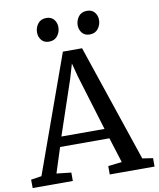

<svg xmlns="http://www.w3.org/2000/svg" viewBox="-111 -1036 920 1114"><g transform="rotate(-10 349.0 -479.0)"><path d="M52 -59 300 -749H413L646 -59L708 -49.5V0H444V-49.5L525 -59L478.5 -207H188L140.5 -59L226.5 -49.5V0H-10L-10.5 -49.5ZM460 -265.5 361.5 -589 339.5 -672 314.5 -587 206 -265.5ZM231 -820Q203 -820 187.2 -839Q171.5 -858 171.5 -884Q171.5 -913 188.8 -935.5Q206 -958 238.5 -958H239.5Q267.5 -958 283.2 -939.2Q299 -920.5 299 -894Q299 -865.5 281.8 -842.8Q264.5 -820 232 -820ZM470.5 -820Q442.5 -820 426.8 -839Q411 -858 411 -884Q411 -913 428.2 -935.5Q445.5 -958 478 -958H479Q507 -958 522.8 -939.2Q538.5 -920.5 538.5 -894Q538.5 -865.5 521.2 -842.8Q504 -820 471.5 -820Z"/></g></svg>

Font: Merriweather
Style: Regular
Weight: 400
Designer: Eben Sorkin
Foundry: Eben Sorkin
Version: Version 2.100; ttfautohint (v1.7.19-72a1) -l 8 -r 50 -G 200 